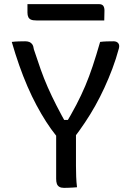

<svg xmlns="http://www.w3.org/2000/svg" viewBox="-20 -905 640 930"><path d="M353 2Q343 3 332.5 3.5Q322 4 311.5 4.5Q301 5 290 5Q276 5 267.5 0Q259 -5 255.5 -14.5Q252 -24 252 -39Q252 -100 252 -162.5Q252 -225 252 -286H348Q348 -256 348 -225Q348 -194 348 -163Q348 -132 348 -102Q348 -75 349 -49Q350 -23 353 2ZM37 -702Q54 -704 70.5 -704.5Q87 -705 102 -705Q114 -705 122.5 -701.5Q131 -698 136.5 -690Q142 -682 144 -666Q161 -614 177 -569Q193 -524 211.5 -482Q230 -440 253.5 -394Q277 -348 308 -293L268 -324H331L290 -292Q325 -350 349.5 -397Q374 -444 393 -489Q412 -534 429 -585Q446 -636 465 -702Q481 -704 497 -704.5Q513 -705 530 -705Q545 -705 552.5 -696Q560 -687 556 -671Q542 -619 524 -571.5Q506 -524 485.5 -479.5Q465 -435 441.5 -393Q418 -351 391.5 -311.5Q365 -272 336 -234Q314 -234 299 -234.5Q284 -235 275.5 -236.5Q267 -238 261.5 -241Q256 -244 251 -249Q227 -279 203.5 -315.5Q180 -352 157 -395Q134 -438 113 -486.5Q92 -535 73 -589Q54 -643 37 -702ZM113 -885H459Q474 -885 480 -877Q486 -869 486 -854Q486 -842 485.5 -829.5Q485 -817 485 -806H156Q139 -806 130 -810Q121 -814 117 -822.5Q113 -831 113 -844Q113 -854 113 -864.5Q113 -875 113 -885Z"/></svg>

Font: Rec Mono Semicasual
Style: Regular
Weight: 400
Version: Version 1.085; ttfautohint (v1.8.4.7-5d5b)